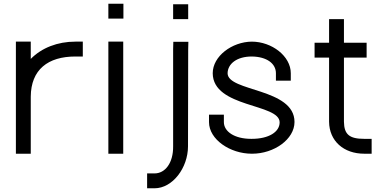

<svg xmlns="http://www.w3.org/2000/svg" viewBox="-20 -807 2072 1033"><path d="M145.5 -490V-543V-583H65.5V-543V-285.9C65.5 -284.6 65.5 -283.3 65.5 -282V-242V-20V20H145.5V-20V-242V-282V-286.8C146.5 -432.5 238.1 -503 385.5 -503H425.5V-583H385.5C290 -583 204.2 -549.8 145.5 -490Z M603 -707H604H644V-787H604H603H563V-707ZM563 -543V-20V20H643V-20V-543V-583H563Z M951.5 -704H952.5H992.5V-784H952.5H951.5H911.5V-704ZM911.5 -543V-20C912.5 70 868.5 126 811.5 126H771.5V206H811.5C908.5 206 991.5 96 991.5 -20L992.5 -542L993.5 -582H912.5Z M1544.5 -413C1544.5 -505 1442.5 -583 1334.5 -583C1228.5 -582 1124.5 -505 1124.5 -413C1125.5 -226.1 1484.5 -251 1484.5 -148.7C1484.5 -97.4 1426.7 -60 1334.5 -60C1333.4 -60 1332.3 -60 1331.1 -60C1241.1 -60 1184.5 -99.6 1184.5 -150V-190H1104.5V-150C1104.5 -57 1217.5 20 1334.5 20C1335.2 20 1336 20 1336.7 20C1454.5 20 1564.5 -57.7 1564.5 -150.8C1564.5 -333.9 1204.5 -313.1 1204.5 -413C1205.5 -464 1254.5 -503 1334.5 -503C1415.5 -502 1464.5 -465 1464.5 -413V-373H1544.5Z M1830.5 -497H1912.5H1952.5V-577H1912.5H1830.5V-664V-704H1750.5V-664V-577H1712.5H1672.5V-497H1712.5H1750.5V-152C1751.5 -48 1829.5 20 1939.5 20H1979.5V-60H1939.5C1859.5 -60 1831.5 -84 1830.5 -152Z"/></svg>

Font: Nordica Advanced
Style: Regular
Weight: 300
Version: Version 1.07